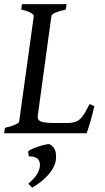

<svg xmlns="http://www.w3.org/2000/svg" viewBox="-21 -635 501 915"><path d="M428.7 -128.9Q418.9 -86.9 408.2 -50.5Q397.5 -14.2 391.6 0H-1L2.4 -25.9Q33.2 -32.7 51.5 -41Q69.8 -49.3 70.3 -55.7L140.1 -559.1Q140.6 -564.9 126 -573.7Q111.3 -582.5 80.1 -589.4L83.5 -615.2H296.4L292.5 -589.4Q227.1 -574.7 224.1 -559.1L158.7 -81.5Q156.7 -64 172.9 -56.4Q189 -48.8 237.8 -48.8H296.4Q323.7 -48.8 341.1 -55.4Q358.4 -62 372.8 -81.5Q387.2 -101.1 405.8 -139.2ZM244.1 133.8Q237.3 167.5 206.5 200.9Q175.8 234.4 132.3 259.3L113.8 240.7Q136.2 221.7 149.7 203.6Q163.1 185.5 168 164.1Q172.9 139.2 160.9 124.5Q148.9 109.9 116.2 109.9L113.3 86.4Q119.1 79.6 140.6 71Q162.1 62.5 184.3 56.6Q206.5 50.8 215.8 52.2Q238.8 65.9 243.7 87.6Q248.5 109.4 244.1 133.8Z"/></svg>

Font: Gentium Book Plus
Style: Italic
Weight: 400
Italic angle: -8°
Designer: Victor Gaultney, Annie Olsen, Iska Routamaa, Becca Hirsbrunner
Foundry: SIL International
Version: Version 6.101